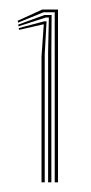

<svg xmlns="http://www.w3.org/2000/svg" viewBox="-20 -820 189 400"><path d="M94 -440.2V-794.5H70.8L17.5 -772.8L17 -776.8L68.2 -800.2H100.8V-440.2ZM66.5 -440.2V-702.5L71.2 -769.2H69.8L19.8 -757.8L19 -761.5L72 -775.5H77L73.2 -707V-440.2ZM80.2 -440.2V-711.5L81.8 -783.5H75.5L18.5 -765.2L18 -768.8L73 -788.8H87.5L87 -716V-440.2Z"/></svg>

Font: Big Shoulders Inline Text Thin ExtraLight
Style: Regular
Weight: 250
Version: Version 2.002